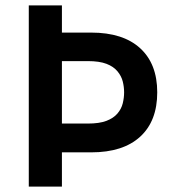

<svg xmlns="http://www.w3.org/2000/svg" viewBox="-20 -687 652 707"><path d="M86 0V-667H208V-567H316Q433 -567 496 -509.5Q559 -452 559 -347Q559 -241 496 -183.5Q433 -126 316 -126H208V0ZM208 -232H303Q346 -232 372 -242Q398 -252 412.5 -269Q427 -286 432 -306.5Q437 -327 437 -347Q437 -367 432 -387Q427 -407 412.5 -424.5Q398 -442 372 -452Q346 -462 303 -462H208Z"/></svg>

Font: Maven Pro SemiBold
Style: Regular
Weight: 600
Designer: Joe Prince
Foundry: Joe Prince
Version: Version 2.103